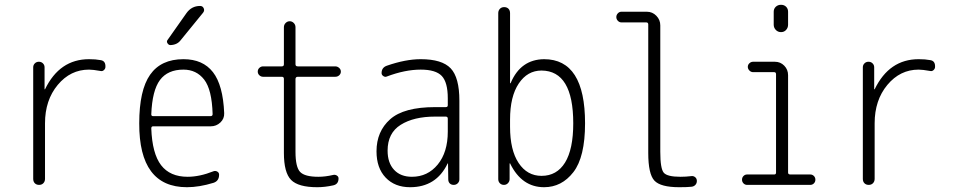

<svg xmlns="http://www.w3.org/2000/svg" viewBox="-20 -780 4040 810"><path d="M120.1 -25.4V-496.1Q120.1 -505.9 127 -512.7Q133.8 -519.5 144 -519.5Q154.3 -519.5 161.1 -512.7Q168 -505.9 168 -496.1V-403.3H168.9H169.9Q231.4 -530.3 355.5 -530.3Q383.8 -530.3 404.3 -526.4Q425.8 -523.4 424.8 -498Q424.8 -490.2 418.5 -484.4Q412.1 -478.5 404.3 -480.5Q372.1 -486.3 355.5 -486.3Q277.3 -486.3 223.6 -421.9Q169.9 -357.4 169.9 -259.8V-25.4Q169.9 -14.6 163.1 -7.3Q156.2 0 145 0Q133.8 0 127 -6.8Q120.1 -13.7 120.1 -25.4Z M753.9 -486.3Q687.5 -486.3 654.8 -442.4Q622.1 -398.4 618.2 -297.9Q618.2 -290 626 -290H868.2Q877 -290 877 -298.8Q874 -402.3 841.3 -444.3Q808.6 -486.3 753.9 -486.3ZM768.6 9.8Q566.4 9.8 567.4 -259.8Q567.4 -399.4 613.3 -464.8Q659.2 -530.3 753.9 -530.3Q835.9 -530.3 878.4 -475.6Q920.9 -420.9 925.8 -302.7Q926.8 -279.3 909.7 -263.2Q892.6 -247.1 869.1 -247.1H626Q618.2 -247.1 618.2 -238.3Q622.1 -131.8 659.7 -83Q697.3 -34.2 771.5 -34.2Q822.3 -34.2 880.9 -57.6Q888.7 -60.5 896.5 -56.2Q904.3 -51.8 904.3 -43Q904.3 -16.6 880.9 -8.8Q820.3 9.8 768.6 9.8ZM766.6 -724.6Q788.1 -754.9 824.2 -754.9Q835 -754.9 839.4 -745.1Q843.8 -735.4 836.9 -726.6L742.2 -610.4Q727.5 -590.8 699.2 -589.8Q691.4 -589.8 686.5 -597.7Q681.6 -605.5 687.5 -612.3Z M1089.8 -456.1Q1081.1 -456.1 1074.2 -462.4Q1067.4 -468.8 1067.4 -478Q1067.4 -487.3 1074.2 -493.7Q1081.1 -500 1089.8 -500H1168.9Q1177.7 -500 1177.7 -508.8V-665Q1177.7 -675.8 1185.1 -683.1Q1192.4 -690.4 1202.1 -690.4Q1211.9 -690.4 1219.2 -683.1Q1226.6 -675.8 1226.6 -665V-508.8Q1226.6 -500 1236.3 -500H1394.5Q1403.3 -500 1410.6 -493.7Q1418 -487.3 1418 -478Q1418 -468.8 1411.1 -462.4Q1404.3 -456.1 1394.5 -456.1H1236.3Q1227.5 -456.1 1226.6 -447.3V-139.6Q1226.6 -75.2 1246.1 -54.7Q1265.6 -34.2 1323.2 -34.2Q1352.5 -34.2 1385.7 -42Q1393.6 -43.9 1400.9 -39.6Q1408.2 -35.2 1408.2 -27.3Q1408.2 -2.9 1385.7 2Q1350.6 9.8 1318.4 9.8Q1238.3 9.8 1208 -21Q1177.7 -51.8 1177.7 -134.8V-447.3Q1177.7 -456.1 1168.9 -456.1Z M1815.4 -288.1Q1725.6 -288.1 1670.4 -253.4Q1615.2 -218.8 1615.2 -144.5Q1615.2 -92.8 1642.6 -63.5Q1669.9 -34.2 1717.8 -34.2Q1784.2 -34.2 1826.7 -85.9Q1869.1 -137.7 1869.1 -224.6V-279.3Q1869.1 -288.1 1860.4 -288.1ZM1710 9.8Q1645.5 9.8 1606.9 -30.8Q1568.4 -71.3 1568.4 -141.6Q1568.4 -225.6 1626 -276.9Q1683.6 -328.1 1815.4 -328.1H1860.4Q1869.1 -328.1 1869.1 -335.9V-365.2Q1869.1 -432.6 1843.8 -459.5Q1818.4 -486.3 1754.9 -486.3Q1688.5 -486.3 1611.3 -457Q1604.5 -454.1 1597.2 -459Q1589.8 -463.9 1589.8 -471.7Q1589.8 -495.1 1612.3 -502.9Q1691.4 -530.3 1754.9 -530.3Q1844.7 -530.3 1881.3 -491.7Q1918 -453.1 1918 -355.5V-23.4Q1918 -13.7 1911.1 -6.8Q1904.3 0 1894 0Q1883.8 0 1877.4 -6.3Q1871.1 -12.7 1871.1 -23.4L1870.1 -89.8Q1870.1 -90.8 1869.1 -90.8Q1868.2 -90.8 1868.2 -89.8Q1820.3 9.8 1710 9.8Z M2131.8 -275.4V-245.1Q2131.8 -146.5 2168 -92.3Q2204.1 -38.1 2264.6 -38.1Q2329.1 -38.1 2363.8 -94.2Q2398.4 -150.4 2398.4 -259.8Q2398.4 -481.4 2264.6 -482.4Q2205.1 -482.4 2168.5 -427.7Q2131.8 -373 2131.8 -275.4ZM2082 -24.4V-724.6Q2082 -735.4 2088.9 -742.7Q2095.7 -750 2106.9 -750Q2118.2 -750 2125 -743.2Q2131.8 -736.3 2131.8 -724.6V-429.7Q2131.8 -428.7 2132.8 -428.7Q2134.8 -428.7 2134.8 -430.7Q2176.8 -529.3 2275.4 -530.3Q2448.2 -530.3 2448.2 -259.8Q2448.2 -117.2 2398.9 -53.7Q2349.6 9.8 2275.4 9.8Q2181.6 9.8 2132.8 -88.9Q2132.8 -90.8 2131.8 -90.8Q2129.9 -90.8 2129.9 -89.8V-24.4Q2129.9 -14.6 2123 -7.3Q2116.2 0 2106 0Q2095.7 0 2088.9 -6.8Q2082 -13.7 2082 -24.4Z M2601.6 -685.5Q2592.8 -685.5 2586.4 -692.4Q2580.1 -699.2 2580.1 -708Q2580.1 -716.8 2586.4 -723.6Q2592.8 -730.5 2601.6 -730.5H2709Q2732.4 -730.5 2749 -713.4Q2765.6 -696.3 2765.6 -672.9V-139.6Q2765.6 -68.4 2780.3 -51.3Q2794.9 -34.2 2850.6 -34.2Q2873 -34.2 2897.5 -37.1Q2906.2 -38.1 2913.1 -32.2Q2919.9 -26.4 2919.9 -16.6Q2919.9 -6.8 2913.6 0Q2907.2 6.8 2897.5 7.8Q2880.9 9.8 2845.7 9.8Q2766.6 9.8 2740.7 -18.1Q2714.8 -45.9 2714.8 -134.8V-676.8Q2714.8 -685.5 2706.1 -685.5Z M3131.8 0Q3123 0 3116.7 -6.3Q3110.4 -12.7 3110.4 -22Q3110.4 -31.2 3116.7 -37.6Q3123 -43.9 3131.8 -43.9H3246.1Q3253.9 -43.9 3253.9 -51.8V-466.8Q3253.9 -475.6 3246.1 -475.6H3157.2Q3148.4 -475.6 3141.6 -482.4Q3134.8 -489.3 3134.8 -498Q3134.8 -506.8 3141.6 -513.2Q3148.4 -519.5 3157.2 -519.5H3249Q3272.5 -519.5 3288.6 -502.9Q3304.7 -486.3 3304.7 -462.9V-51.8Q3304.7 -43.9 3314.5 -43.9H3398.4Q3407.2 -43.9 3413.6 -37.6Q3419.9 -31.2 3419.9 -22Q3419.9 -12.7 3413.6 -6.3Q3407.2 0 3398.4 0ZM3244.1 -730.5Q3244.1 -743.2 3252.9 -751.5Q3261.7 -759.8 3274.9 -759.8Q3288.1 -759.8 3296.4 -751.5Q3304.7 -743.2 3304.7 -730.5V-675.8Q3304.7 -663.1 3296.4 -653.8Q3288.1 -644.5 3274.9 -644.5Q3261.7 -644.5 3252.9 -653.8Q3244.1 -663.1 3244.1 -675.8Z M3620.1 -25.4V-496.1Q3620.1 -505.9 3627 -512.7Q3633.8 -519.5 3644 -519.5Q3654.3 -519.5 3661.1 -512.7Q3668 -505.9 3668 -496.1V-403.3H3668.9H3669.9Q3731.4 -530.3 3855.5 -530.3Q3883.8 -530.3 3904.3 -526.4Q3925.8 -523.4 3924.8 -498Q3924.8 -490.2 3918.5 -484.4Q3912.1 -478.5 3904.3 -480.5Q3872.1 -486.3 3855.5 -486.3Q3777.3 -486.3 3723.6 -421.9Q3669.9 -357.4 3669.9 -259.8V-25.4Q3669.9 -14.6 3663.1 -7.3Q3656.2 0 3645 0Q3633.8 0 3627 -6.8Q3620.1 -13.7 3620.1 -25.4Z"/></svg>

Font: Rounded-X Mgen+ 1m light
Style: Regular
Weight: 200
Designer: [Source Han Sans]
Ryoko NISHIZUKA  (kana & ideographs); Paul D. Hunt (Latin, Greek & Cyrillic); Wenlong ZHANG  (bopomofo
Version: Version 1.059.20150602